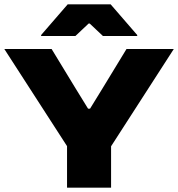

<svg xmlns="http://www.w3.org/2000/svg" viewBox="-20 -865 821 885"><path d="M308 -162 0 -639H218L327.5 -459L386 -364H395L452.5 -457.5L563 -639H781L473.5 -162ZM289 0V-334H492V0ZM292 -845H490L612.5 -703.5V-699H454.5L393.5 -756.5H388.5L327.5 -699H169.5V-703.5Z"/></svg>

Font: Anek Latin Expanded ExtraBold
Style: Regular
Weight: 800
Width: 7
Designer: Yesha Goshar
Foundry: Ek Type
Version: Version 1.003